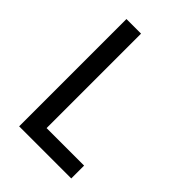

<svg xmlns="http://www.w3.org/2000/svg" viewBox="-215 -832 930 930"><g transform="rotate(45 250.0 -367.5)"><path d="M91 0V-735H191V-88H448V0Z"/></g></svg>

Font: Iosevka SS04 Semibold
Style: Regular
Weight: 600
Monospace: yes
Designer: Belleve Invis
Foundry: Belleve Invis
Version: Version 19.0.0; ttfautohint (v1.8.4)